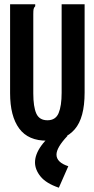

<svg xmlns="http://www.w3.org/2000/svg" viewBox="-20 -643 440 894"><path d="M200 12Q112 13 69.5 -44.5Q27 -102 27 -209V-623H144V-614Q138 -608 136.5 -601Q135 -594 135 -577V-208Q135 -146 149 -114.5Q163 -83 201 -83Q239 -83 253 -116.5Q267 -150 267 -211V-623H374V-212Q374 -94 328 -41Q282 12 200 12ZM298 131 254 231Q195 211 169 179Q143 147 143 113Q143 76 172.5 35Q202 -6 257 -41L294 -10Q243 44 243 77Q243 113 298 131Z"/></svg>

Font: Inconsolata Condensed ExtraBold
Style: Regular
Weight: 800
Width: 3
Monospace: yes
Designer: Raph Levien, Cyreal, Brenton Simpson
Foundry: Raph Levien, Cyreal, Google
Version: Version 3.001; ttfautohint (v1.8.2.53-6de2)